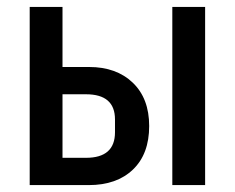

<svg xmlns="http://www.w3.org/2000/svg" viewBox="-20 -536 680 556"><path d="M66 -516H161V-342H238Q317 -342 364.5 -296.5Q412 -251 412 -171Q412 -90 365 -45Q318 0 237 0H66ZM229 -79Q313 -79 313 -153V-190Q313 -263 229 -263H161V-79ZM479 -516H574V0H479Z"/></svg>

Font: Writer Medium
Style: Regular
Weight: 500
Monospace: yes
Designer: Mike Abbink, Paul van der Laan, Pieter van Rosmalen
Foundry: Bold Monday
Version: Version 2.001 2020